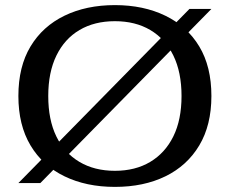

<svg xmlns="http://www.w3.org/2000/svg" viewBox="-20 -717 900 752"><path d="M430 15Q318 15 232.5 -26.5Q147 -68 99.5 -147.5Q52 -227 52 -341Q52 -456 99.5 -535Q147 -614 232.5 -655.5Q318 -697 430 -697Q542 -697 627.5 -655.5Q713 -614 760.5 -535Q808 -456 808 -341Q808 -227 760.5 -147.5Q713 -68 628 -26.5Q543 15 430 15ZM430 -48Q510 -48 568.5 -83Q627 -118 659 -183Q691 -248 691 -341Q691 -434 659 -499.5Q627 -565 568.5 -599.5Q510 -634 430 -634Q350 -634 291.5 -599.5Q233 -565 201 -499.5Q169 -434 169 -341Q169 -248 200.5 -183Q232 -118 291 -83Q350 -48 430 -48ZM52 0 722 -682H808L138 0Z"/></svg>

Font: Montagu Slab 24pt
Style: Regular
Weight: 400
Designer: Florian Karsten
Foundry: Florian Karsten
Version: Version 1.000